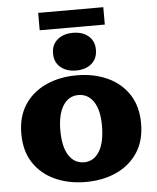

<svg xmlns="http://www.w3.org/2000/svg" viewBox="-59 -928 808 990"><g transform="rotate(-5 345.0 -433.0)"><path d="M176 -788V-878H513V-788ZM345 -565Q296 -565 265 -591Q234 -617 234 -663Q234 -708 265 -734Q296 -760 345 -760Q395 -760 425.5 -734Q456 -708 456 -663Q456 -617 425.5 -591Q395 -565 345 -565ZM345 12Q257 12 186.5 -20Q116 -52 75.5 -113.5Q35 -175 35 -264Q35 -353 75.5 -414.5Q116 -476 186.5 -508Q257 -540 345 -540Q434 -540 504 -508Q574 -476 614.5 -414.5Q655 -353 655 -264Q655 -175 614.5 -113.5Q574 -52 504 -20Q434 12 345 12ZM345 -90Q395 -90 424 -136.5Q453 -183 453 -271Q453 -351 424 -394.5Q395 -438 345 -438Q295 -438 266 -392.5Q237 -347 237 -264Q237 -179 266 -134.5Q295 -90 345 -90Z"/></g></svg>

Font: Montagu Slab 16pt
Style: Bold
Weight: 700
Designer: Florian Karsten
Foundry: Florian Karsten
Version: Version 1.000; ttfautohint (v1.8.3)